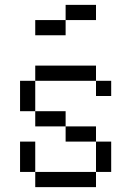

<svg xmlns="http://www.w3.org/2000/svg" viewBox="-20 -770 540 790"><path d="M437.5 -375V-437.5H375V-375ZM375 -687.5V-750H250V-687.5H125V-625H250V-687.5ZM125 -62.5V0H375V-62.5ZM125 -62.5Q125 -62.5 125 -187.5H62.5Q62.5 -187.5 62.5 -62.5ZM375 -62.5H437.5Q437.5 -62.5 437.5 -187.5H375Q375 -187.5 375 -62.5ZM375 -187.5V-250H250V-187.5ZM250 -250V-312.5H125V-250ZM125 -312.5Q125 -312.5 125 -437.5H62.5Q62.5 -437.5 62.5 -312.5ZM125 -437.5H375V-500H125Z"/></svg>

Font: Unifont
Style: Regular
Weight: 500
Version: Version 15.1.04